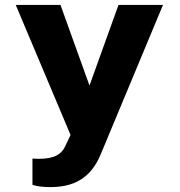

<svg xmlns="http://www.w3.org/2000/svg" viewBox="-20 -548 732 781"><path d="M112 97V204C133 211 158 213 187 213C307 213 360 151 390 79L643 -528H462L344 -200L226 -528H44L267 1L248 41C232 80 201 98 138 98C130 98 120 97 112 97Z"/></svg>

Font: Asimov
Style: XWid
Weight: 500
Designer: Google
Version: Version 2.000980; 2014